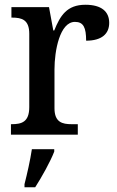

<svg xmlns="http://www.w3.org/2000/svg" viewBox="-20 -566 493 807"><path d="M26 0H307V-44H281C242 -44 209 -52 209 -111V-274C209 -352 231 -474 295 -474C331 -474 342 -450 342 -395C408 -395 439 -424 439 -470C439 -517 407 -546 339 -546C261 -546 233 -500 208 -438H204L186 -536H28V-492H31C72 -492 103 -483 103 -424V-116C103 -53 71 -44 29 -44H26ZM83 208V221H128C155 179 192 113 208 71V61H114C107 108 94 165 83 208Z"/></svg>

Font: Noto Serif Tamil SemiCondensed Medium
Style: Regular
Weight: 500
Width: 4
Designer: Indian Type Foundry, Tom Grace, and the Monotype Design Team
Foundry: Monotype Imaging Inc.
Version: Version 2.004